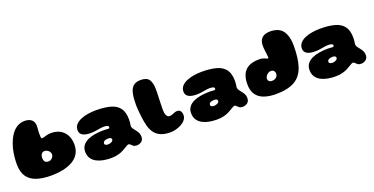

<svg xmlns="http://www.w3.org/2000/svg" viewBox="-25 -1351 4153 2130"><g transform="rotate(-20 2052.0 -286.0)"><path d="M333 28Q234 28 163 4.2Q92 -19.5 54 -74.2Q16 -129 16 -221.5Q16 -266 20.5 -307Q25 -348 33.2 -385.5Q41.5 -423 53.5 -455.8Q65.5 -488.5 80 -516Q94.5 -543.5 111.5 -565.5Q140 -602.5 177.5 -623Q215 -643.5 260.5 -643.5Q313 -643.5 342 -618Q371 -592.5 371 -549.5Q371 -539 370.5 -528.8Q370 -518.5 369.5 -508.5Q369 -498.5 368.2 -489.5Q367.5 -480.5 367 -472.5Q366.5 -464.5 366.5 -457.5Q366.5 -422.5 368.2 -409.5Q370 -396.5 379.5 -396.5Q389.5 -396.5 405 -400.8Q420.5 -405 439 -410.5Q450 -414 464.2 -415.5Q478.5 -417 489.5 -417Q553.5 -417 598.8 -390.8Q644 -364.5 668 -317.8Q692 -271 692 -208.5Q692 -142.5 662.8 -97.2Q633.5 -52 583 -24.5Q532.5 3 468 15.5Q403.5 28 333 28ZM361 -130Q372.5 -130 383.2 -135.2Q394 -140.5 402.5 -149.2Q411 -158 416.2 -168.5Q421.5 -179 421.5 -190Q421.5 -209 411.2 -223.2Q401 -237.5 385.5 -245.8Q370 -254 354 -254Q339 -254 328 -246Q317 -238 311 -224.2Q305 -210.5 305 -192.5Q305 -172 310.2 -158Q315.5 -144 327.8 -137Q340 -130 361 -130Z M1024 73Q980 73 936 65.2Q892 57.5 856 38.8Q820 20 798.2 -12Q776.5 -44 776.5 -92Q776.5 -135.5 799 -165.2Q821.5 -195 860 -212.8Q898.5 -230.5 947.2 -238.5Q996 -246.5 1048.5 -246.5Q1059.5 -246.5 1070 -245.8Q1080.5 -245 1089.2 -244.2Q1098 -243.5 1102.5 -243.5Q1112.5 -243.5 1116.5 -247.2Q1120.5 -251 1120.5 -259Q1120.5 -262 1119.8 -264.2Q1119 -266.5 1117.5 -268.8Q1116 -271 1113.5 -272.5Q1107 -277.5 1094.8 -280.2Q1082.5 -283 1067.5 -283Q1046.5 -283 1020.5 -278.8Q994.5 -274.5 965.2 -270Q936 -265.5 904 -265.5Q845 -265.5 811.8 -285Q778.5 -304.5 778.5 -345.5Q778.5 -383 801.8 -409.5Q825 -436 863.8 -452.5Q902.5 -469 949.5 -476.5Q996.5 -484 1043.5 -484Q1143.5 -484 1213.2 -465.2Q1283 -446.5 1319.8 -398.8Q1356.5 -351 1356.5 -263.5Q1356.5 -248 1355.5 -236.5Q1354.5 -225 1353 -216Q1351.5 -207 1350.5 -199.8Q1349.5 -192.5 1349.5 -185Q1349.5 -170 1360.2 -154.8Q1371 -139.5 1385.2 -122.2Q1399.5 -105 1410.2 -84.5Q1421 -64 1421 -38Q1421 0.5 1396.5 19.2Q1372 38 1338.5 38Q1314.5 38 1300.2 27.2Q1286 16.5 1276.5 5.8Q1267 -5 1256.5 -5Q1248.5 -5 1237.8 0.8Q1227 6.5 1213.5 15Q1197 25.5 1171.5 39.2Q1146 53 1109.8 63Q1073.5 73 1024 73ZM1043 -81Q1053.5 -81 1064.2 -83.5Q1075 -86 1084.5 -90.8Q1094 -95.5 1099.8 -102.5Q1105.5 -109.5 1105.5 -118.5Q1105.5 -128 1100 -133.2Q1094.5 -138.5 1086 -141Q1077.5 -143.5 1069 -143.5Q1055 -143.5 1040 -140.2Q1025 -137 1014.8 -129Q1004.5 -121 1004.5 -106.5Q1004.5 -97 1010.5 -91.5Q1016.5 -86 1025.2 -83.5Q1034 -81 1043 -81Z M1742.5 29.5Q1676 29.5 1631 11Q1586 -7.5 1558.5 -43Q1531 -78.5 1516.5 -129.5Q1510 -152.5 1504.8 -180.8Q1499.5 -209 1495.8 -239.5Q1492 -270 1489.2 -298.8Q1486.5 -327.5 1485.2 -351Q1484 -374.5 1484 -389.5Q1484 -464 1494.8 -518Q1505.5 -572 1536.2 -601Q1567 -630 1626 -630Q1697.5 -630 1724.5 -590.2Q1751.5 -550.5 1751.5 -465.5Q1751.5 -455 1751 -438.2Q1750.5 -421.5 1749.8 -400.8Q1749 -380 1748.2 -357.2Q1747.5 -334.5 1746.8 -312.2Q1746 -290 1745.5 -270Q1745 -250 1745 -234.5Q1745 -214.5 1748 -197.8Q1751 -181 1757.2 -168.8Q1763.5 -156.5 1772.8 -149.8Q1782 -143 1794.5 -143Q1809 -143 1824.5 -149.2Q1840 -155.5 1856.5 -161.8Q1873 -168 1890 -168Q1913.5 -168 1927.5 -150.5Q1941.5 -133 1941.5 -103.5Q1941.5 -71.5 1921.8 -46.5Q1902 -21.5 1871 -4.8Q1840 12 1805.8 20.8Q1771.5 29.5 1742.5 29.5Z M2274.5 73Q2230.5 73 2186.5 65.2Q2142.5 57.5 2106.5 38.8Q2070.5 20 2048.8 -12Q2027 -44 2027 -92Q2027 -135.5 2049.5 -165.2Q2072 -195 2110.5 -212.8Q2149 -230.5 2197.8 -238.5Q2246.5 -246.5 2299 -246.5Q2310 -246.5 2320.5 -245.8Q2331 -245 2339.8 -244.2Q2348.5 -243.5 2353 -243.5Q2363 -243.5 2367 -247.2Q2371 -251 2371 -259Q2371 -262 2370.2 -264.2Q2369.5 -266.5 2368 -268.8Q2366.5 -271 2364 -272.5Q2357.5 -277.5 2345.2 -280.2Q2333 -283 2318 -283Q2297 -283 2271 -278.8Q2245 -274.5 2215.8 -270Q2186.5 -265.5 2154.5 -265.5Q2095.5 -265.5 2062.2 -285Q2029 -304.5 2029 -345.5Q2029 -383 2052.2 -409.5Q2075.5 -436 2114.2 -452.5Q2153 -469 2200 -476.5Q2247 -484 2294 -484Q2394 -484 2463.8 -465.2Q2533.5 -446.5 2570.2 -398.8Q2607 -351 2607 -263.5Q2607 -248 2606 -236.5Q2605 -225 2603.5 -216Q2602 -207 2601 -199.8Q2600 -192.5 2600 -185Q2600 -170 2610.8 -154.8Q2621.5 -139.5 2635.8 -122.2Q2650 -105 2660.8 -84.5Q2671.5 -64 2671.5 -38Q2671.5 0.5 2647 19.2Q2622.5 38 2589 38Q2565 38 2550.8 27.2Q2536.5 16.5 2527 5.8Q2517.5 -5 2507 -5Q2499 -5 2488.2 0.8Q2477.5 6.5 2464 15Q2447.5 25.5 2422 39.2Q2396.5 53 2360.2 63Q2324 73 2274.5 73ZM2293.5 -81Q2304 -81 2314.8 -83.5Q2325.5 -86 2335 -90.8Q2344.5 -95.5 2350.2 -102.5Q2356 -109.5 2356 -118.5Q2356 -128 2350.5 -133.2Q2345 -138.5 2336.5 -141Q2328 -143.5 2319.5 -143.5Q2305.5 -143.5 2290.5 -140.2Q2275.5 -137 2265.2 -129Q2255 -121 2255 -106.5Q2255 -97 2261 -91.5Q2267 -86 2275.8 -83.5Q2284.5 -81 2293.5 -81Z M2986 31.5Q2908.5 31.5 2849 11Q2789.5 -9.5 2756.2 -56Q2723 -102.5 2723 -180Q2723 -252 2746.8 -300Q2770.5 -348 2818.2 -371.8Q2866 -395.5 2937.5 -395.5Q2967.5 -395.5 2987.2 -388.8Q3007 -382 3019 -376.5Q3024.5 -374 3028.8 -372.2Q3033 -370.5 3035.5 -370.5Q3043.5 -370.5 3043.5 -380.5Q3043.5 -385 3042.2 -397.2Q3041 -409.5 3039 -426Q3037 -442.5 3034.8 -460.2Q3032.5 -478 3031.2 -494.2Q3030 -510.5 3030 -521.5Q3030 -645 3161 -645Q3205.5 -645 3244 -630.8Q3282.5 -616.5 3307 -584.5Q3317 -571 3324.8 -555.5Q3332.5 -540 3338 -522.8Q3343.5 -505.5 3347 -486Q3350.5 -466.5 3352 -445Q3353.5 -423.5 3353.5 -400Q3353.5 -250.5 3319.8 -155Q3286 -59.5 3205.8 -14Q3125.5 31.5 2986 31.5ZM2994.5 -121.5Q3015.5 -121.5 3031.2 -129.5Q3047 -137.5 3055.8 -151Q3064.5 -164.5 3064.5 -180Q3064.5 -196 3058.8 -207Q3053 -218 3043.2 -224Q3033.5 -230 3020.5 -230Q3002.5 -230 2986 -220.5Q2969.5 -211 2958.8 -195.2Q2948 -179.5 2948 -161.5Q2948 -149 2954 -140Q2960 -131 2970.8 -126.2Q2981.5 -121.5 2994.5 -121.5Z M3672.5 73Q3628.5 73 3584.5 65.2Q3540.5 57.5 3504.5 38.8Q3468.5 20 3446.8 -12Q3425 -44 3425 -92Q3425 -135.5 3447.5 -165.2Q3470 -195 3508.5 -212.8Q3547 -230.5 3595.8 -238.5Q3644.5 -246.5 3697 -246.5Q3708 -246.5 3718.5 -245.8Q3729 -245 3737.8 -244.2Q3746.5 -243.5 3751 -243.5Q3761 -243.5 3765 -247.2Q3769 -251 3769 -259Q3769 -262 3768.2 -264.2Q3767.5 -266.5 3766 -268.8Q3764.5 -271 3762 -272.5Q3755.5 -277.5 3743.2 -280.2Q3731 -283 3716 -283Q3695 -283 3669 -278.8Q3643 -274.5 3613.8 -270Q3584.5 -265.5 3552.5 -265.5Q3493.5 -265.5 3460.2 -285Q3427 -304.5 3427 -345.5Q3427 -383 3450.2 -409.5Q3473.5 -436 3512.2 -452.5Q3551 -469 3598 -476.5Q3645 -484 3692 -484Q3792 -484 3861.8 -465.2Q3931.5 -446.5 3968.2 -398.8Q4005 -351 4005 -263.5Q4005 -248 4004 -236.5Q4003 -225 4001.5 -216Q4000 -207 3999 -199.8Q3998 -192.5 3998 -185Q3998 -170 4008.8 -154.8Q4019.5 -139.5 4033.8 -122.2Q4048 -105 4058.8 -84.5Q4069.5 -64 4069.5 -38Q4069.5 0.5 4045 19.2Q4020.5 38 3987 38Q3963 38 3948.8 27.2Q3934.5 16.5 3925 5.8Q3915.5 -5 3905 -5Q3897 -5 3886.2 0.8Q3875.5 6.5 3862 15Q3845.5 25.5 3820 39.2Q3794.5 53 3758.2 63Q3722 73 3672.5 73ZM3691.5 -81Q3702 -81 3712.8 -83.5Q3723.5 -86 3733 -90.8Q3742.5 -95.5 3748.2 -102.5Q3754 -109.5 3754 -118.5Q3754 -128 3748.5 -133.2Q3743 -138.5 3734.5 -141Q3726 -143.5 3717.5 -143.5Q3703.5 -143.5 3688.5 -140.2Q3673.5 -137 3663.2 -129Q3653 -121 3653 -106.5Q3653 -97 3659 -91.5Q3665 -86 3673.8 -83.5Q3682.5 -81 3691.5 -81Z"/></g></svg>

Font: Gluten Thin Black
Style: Regular
Weight: 900
Version: Version 1.300